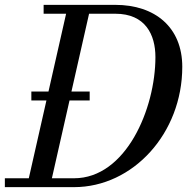

<svg xmlns="http://www.w3.org/2000/svg" viewBox="-41 -770 770 790"><path d="M263.5 0C506.5 0 709 -222 709 -495C709 -658 596.5 -750 433.5 -750H138.5V-713.5H231L158.5 -393.5H88V-356.5H150L77.5 -36.5H-21V0ZM328 -356.5V-393.5H253L325.5 -713.5H433.5C557.5 -713.5 598.5 -627 598.5 -535C598.5 -323 477.5 -36.5 263.5 -36.5H172.5L245 -356.5Z"/></svg>

Font: Bodoni* 06pt
Style: Italic
Weight: 400
Italic angle: -13°
Version: Version 2.3